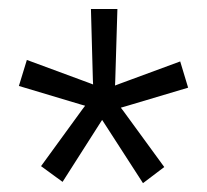

<svg xmlns="http://www.w3.org/2000/svg" viewBox="-20 -724 471 436"><path d="M163.1 -486.8 22.9 -528.8 41 -587.9 181.2 -536.1 191.4 -532.2 190.9 -543 186.5 -703.6H246.6L241.7 -540.5L241.2 -529.8L251.5 -533.7L389.2 -584.5L407.2 -524.9L264.6 -482.4L254.4 -479.5L260.7 -471.2L353 -344.7L304.7 -308.1L218.3 -441.9L211.9 -451.7L205.6 -441.9L122.1 -311L73.2 -346.7L167 -475.6L173.3 -483.9Z"/></svg>

Font: Vazir Light FD-UI
Style: Light-FD-UI
Weight: 300
Designer: Saber Rastikerdar
Foundry: Saber Rastikerdar
Version: Version 30.1.0